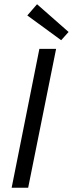

<svg xmlns="http://www.w3.org/2000/svg" viewBox="-20 -887 344 907"><path d="M35 0H113L245 -656H166ZM269 -697 304 -736 155 -867 109 -814Z"/></svg>

Font: Source Sans Pro
Style: Italic
Weight: 400
Italic angle: -11°
Designer: Paul D. Hunt
Foundry: Adobe Systems Incorporated
Version: Version 3.006;hotconv 1.0.111;makeotfexe 2.5.65597